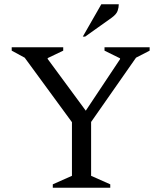

<svg xmlns="http://www.w3.org/2000/svg" viewBox="-20 -882 758 902"><path d="M228 0V-16L318 -56V-308L96 -611L35 -644V-660H277V-644L204 -609V-605L383 -362L544 -604V-608L471 -644V-660H683V-644L619 -611L408 -309V-56L498 -16V0ZM369 -710 456 -862H538Q538 -847 532.5 -831Q527 -815 505 -799L380 -710Z"/></svg>

Font: Spectral
Style: Regular
Weight: 400
Designer: Jean-Baptiste Levee
Foundry: Production Type
Version: Version 1.002